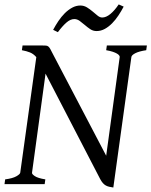

<svg xmlns="http://www.w3.org/2000/svg" viewBox="-20 -817 672 852"><path d="M628.9 -594.2Q596.7 -589.4 580.3 -580.8Q564 -572.3 563 -564L482.9 15.1Q472.7 13.7 464.4 11.7Q456.1 9.8 449.2 5.9Q442.4 2 436.5 -4.6Q430.7 -11.2 424.8 -22L182.1 -490.2L122.1 -50.8Q120.6 -44.9 134.3 -35.6Q147.9 -26.4 181.2 -21L178.2 0H0L2.9 -21Q36.1 -25.4 52.5 -34.7Q68.8 -43.9 69.8 -50.8L141.1 -563.5Q128.4 -578.1 113.3 -584.2Q98.1 -590.3 77.1 -594.2L80.1 -615.2H167Q177.7 -615.2 183.8 -614.7Q189.9 -614.3 194.6 -610.6Q199.2 -606.9 203.4 -599.1Q207.5 -591.3 214.8 -577.1L451.2 -126L511.2 -564Q511.7 -566.9 508.8 -571Q505.9 -575.2 498.8 -579.3Q491.7 -583.5 480 -587.4Q468.3 -591.3 451.2 -594.2L454.1 -615.2H631.8ZM528.8 -787.6Q518.6 -768.1 505.6 -748.5Q492.7 -729 477.5 -713.6Q462.4 -698.2 445.1 -688.7Q427.7 -679.2 408.7 -679.2Q393.1 -679.2 380.6 -687.5Q368.2 -695.8 356.7 -705.8Q345.2 -715.8 333.7 -724.1Q322.3 -732.4 309.6 -732.4Q292.5 -732.4 274.9 -717Q257.3 -701.7 236.8 -674.3L215.8 -684.6Q226.1 -704.1 239 -723.4Q252 -742.7 267.3 -758.1Q282.7 -773.4 300.3 -783Q317.9 -792.5 336.4 -792.5Q352.5 -792.5 366 -784.2Q379.4 -775.9 391.1 -765.9Q402.8 -755.9 413.1 -747.6Q423.3 -739.3 433.6 -739.3Q450.7 -739.3 469.5 -754.6Q488.3 -770 506.8 -797.4Z"/></svg>

Font: Gentium Plus Viet
Style: Italic
Weight: 400
Italic angle: -8°
Designer: J. Victor Gaultney, Annie Olsen, Iska Routamaa, Becca Hirsbrunner
Foundry: SIL International
Version: Version 5.000